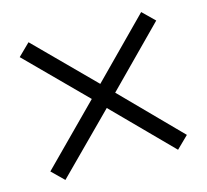

<svg xmlns="http://www.w3.org/2000/svg" viewBox="-88 -679 836 777"><g transform="rotate(-15 330.0 -290.5)"><path d="M44 -51 282 -291 44 -530 94 -579 331 -341 566 -579 616 -530 380 -291 616 -51 566 -2 331 -240 94 -2Z"/></g></svg>

Font: Fahkwang
Style: Regular
Weight: 400
Version: Version 1.000; ttfautohint (v1.6)